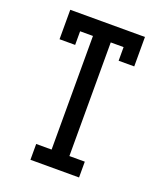

<svg xmlns="http://www.w3.org/2000/svg" viewBox="-136 -824 772 913"><g transform="rotate(20 250.0 -367.5)"><path d="M127 0V-80H205V-655H140V-586H61V-735H439V-586H360V-655H295V-80H373V0Z"/></g></svg>

Font: Iosevka Curly Slab Medium
Style: Regular
Weight: 500
Monospace: yes
Designer: Belleve Invis
Foundry: Belleve Invis
Version: Version 22.1.2; ttfautohint (v1.8.4)